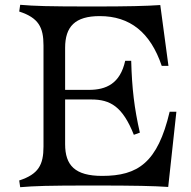

<svg xmlns="http://www.w3.org/2000/svg" viewBox="-20 -772 794 799"><path d="M60 -21 64 7C125 2 175 0 368 0C544 0 622 2 680 6L714 -307H686C636 -95 554 -40 405 -40C292 -40 251 -84 251 -172V-358H360C439 -358 490 -329 537 -211L562 -220C539 -321 529 -404 526 -519H501C480 -424 422 -398 350 -398H251V-573C251 -661 292 -705 395 -705C521 -705 606 -637 653 -498H681L647 -751C589 -747 511 -745 368 -745C175 -745 125 -747 64 -752L60 -724C140 -698 161 -659 161 -583V-162C161 -86 140 -47 60 -21Z"/></svg>

Font: Basteleur Moonlight
Style: Regular
Weight: 300
Designer: Keussel
Foundry: Keussel Studio
Version: Version 1.300;Glyphs 3.2 (3192)